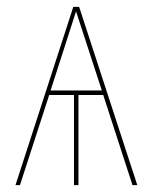

<svg xmlns="http://www.w3.org/2000/svg" viewBox="-20 -538 444 558"><path d="M280 -262H208V0H195V-262H123L38 0H25L193 -518H210L379 0H365ZM276 -275 201 -505 127 -275Z"/></svg>

Font: Fira Sans Compressed Hair
Style: Regular
Weight: 100
Width: 1
Designer: bBox Type GmbH & Carrois Corporate GbR & Edenspiekermann AG
Foundry: bBox Type GmbH & Carrois Corporate GbR & Edenspiekermann AG
Version: Version 4.301